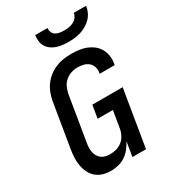

<svg xmlns="http://www.w3.org/2000/svg" viewBox="-228 -1068 1056 1189"><g transform="rotate(-30 300.0 -473.5)"><path d="M209 8Q180 8 153 0.5Q126 -7 105.5 -24Q85 -41 72.5 -65.5Q60 -90 55 -117.5Q50 -145 51 -174Q52 -203 57 -232L109 -547Q114 -574 124 -601Q134 -628 151.5 -652Q169 -676 193 -694.5Q217 -713 243.5 -724Q270 -735 298.5 -739Q327 -743 354 -743Q382 -743 409.5 -739.5Q437 -736 461 -726.5Q485 -717 505.5 -701Q526 -685 539 -662.5Q552 -640 556 -612.5Q560 -585 555 -557L553 -548H446L447 -553Q451 -575 445 -595Q439 -615 424 -628Q409 -641 388 -646Q367 -651 346 -651Q322 -651 298.5 -643Q275 -635 256.5 -618Q238 -601 228.5 -578Q219 -555 215 -532L163 -217Q160 -201 159.5 -184.5Q159 -168 162 -152.5Q165 -137 173 -123.5Q181 -110 193 -101Q205 -92 220.5 -88Q236 -84 253 -84Q275 -84 297 -89.5Q319 -95 338 -109.5Q357 -124 368.5 -145Q380 -166 384 -188L405 -313H296L311 -405H528L461 0H364L381 -104Q369 -80 351.5 -58Q334 -36 311 -20.5Q288 -5 261 1.5Q234 8 209 8ZM379 -815Q357 -815 336 -817.5Q315 -820 295.5 -826.5Q276 -833 259.5 -845Q243 -857 232.5 -874Q222 -891 219.5 -912Q217 -933 220 -955H308Q306 -939 312 -924.5Q318 -910 331 -902.5Q344 -895 359.5 -892.5Q375 -890 391 -890Q407 -890 423.5 -892.5Q440 -895 456 -902.5Q472 -910 483 -924.5Q494 -939 496 -955H584Q581 -933 571.5 -912Q562 -891 545.5 -874Q529 -857 508.5 -845Q488 -833 466.5 -826.5Q445 -820 423 -817.5Q401 -815 379 -815Z"/></g></svg>

Font: Iosevka Aile Semibold Oblique
Style: Regular
Weight: 600
Italic angle: -9°
Designer: Belleve Invis
Foundry: Belleve Invis
Version: Version 31.1.0; ttfautohint (v1.8.4)